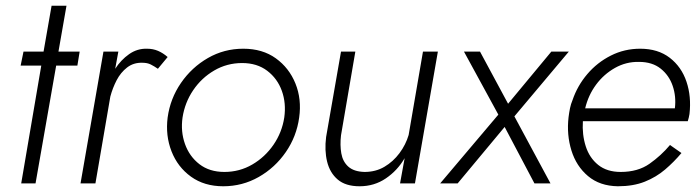

<svg xmlns="http://www.w3.org/2000/svg" viewBox="-20 -640 2441 670"><path d="M160 -620 132 -460H62L52 -411H124L54 0H104L176 -411H250L258 -460H184L212 -620Z M531 -400 565 -441Q549 -455 531.5 -462.5Q514 -470 493 -470Q459 -471 430.5 -451Q402 -431 382 -400L393 -460H341L261 0H313L365 -303Q373 -333 387 -360Q401 -387 423.5 -404.5Q446 -422 477 -421Q494 -421 506 -415Q518 -409 531 -400Z M565 -230Q557 -167 578.5 -112Q600 -57 646.5 -23.5Q693 10 759 10Q826 10 883 -22.5Q940 -55 977.5 -109.5Q1015 -164 1024 -230Q1033 -294 1011 -348.5Q989 -403 942.5 -436.5Q896 -470 829 -470Q762 -470 705.5 -437.5Q649 -405 611.5 -350.5Q574 -296 565 -230ZM617 -230Q625 -282 654 -325Q683 -368 727.5 -394Q772 -420 825 -420Q877 -420 912.5 -393Q948 -366 963.5 -323Q979 -280 972 -230Q964 -178 934.5 -135Q905 -92 860.5 -66Q816 -40 763 -40Q711 -40 676 -67Q641 -94 625.5 -137.5Q610 -181 617 -230Z M1170 -168 1220 -460H1170L1118 -162Q1112 -115 1121.5 -76Q1131 -37 1158.5 -13.5Q1186 10 1235 10Q1286 10 1326.5 -17.5Q1367 -45 1392 -88L1376 0H1428L1508 -460H1456L1406 -169Q1396 -135 1374 -105.5Q1352 -76 1321.5 -58Q1291 -40 1252 -40Q1215 -41 1195.5 -58.5Q1176 -76 1171 -105Q1166 -134 1170 -168Z M1904 -460 1753 -278 1655 -460H1599L1719 -240L1516 0H1577L1741 -197L1845 0H1901L1775 -234L1965 -460Z M2022 -262Q2033 -308 2060 -344.5Q2087 -381 2126 -403Q2165 -425 2210 -424Q2256 -424 2285.5 -400.5Q2315 -377 2327.5 -340Q2340 -303 2335 -262ZM2014 -217H2380Q2382 -223 2383.5 -229.5Q2385 -236 2386 -242Q2393 -303 2375.5 -355Q2358 -407 2317 -438.5Q2276 -470 2214 -470Q2159 -470 2111.5 -446Q2064 -422 2029.5 -381.5Q1995 -341 1978 -291Q1972 -277 1969 -262Q1966 -247 1964 -231Q1957 -170 1974 -115Q1991 -60 2032 -25.5Q2073 9 2136 10Q2190 10 2230 -6Q2270 -22 2301 -48.5Q2332 -75 2358 -106L2318 -134Q2287 -97 2246.5 -68.5Q2206 -40 2146 -40Q2098 -40 2067.5 -64.5Q2037 -89 2024 -129.5Q2011 -170 2014 -217Z"/></svg>

Font: Jost* 300 Light Italic
Style: Italic
Weight: 300
Italic angle: -10°
Version: Version 3.200; ttfautohint (v0.97) -l 8 -r 50 -G 200 -x 14 -